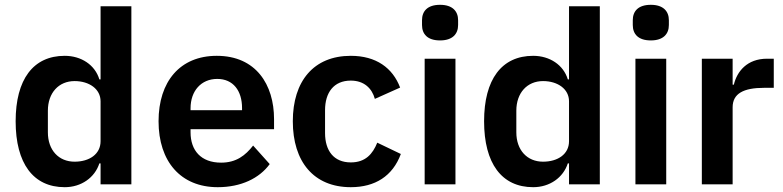

<svg xmlns="http://www.w3.org/2000/svg" viewBox="-20 -766 3256 798"><path d="M398 0H526V-740H398V-436H393C375 -496 318 -534 249 -534C118 -534 45 -436 45 -262C45 -87 118 12 249 12C318 12 374 -28 393 -87H398ZM290 -94C224 -94 179 -142 179 -216V-306C179 -380 224 -429 290 -429C351 -429 398 -396 398 -345V-179C398 -125 351 -94 290 -94Z M885 12C982 12 1058 -25 1101 -84L1032 -161C1000 -120 962 -90 899 -90C815 -90 772 -141 772 -216V-229H1119V-271C1119 -414 1044 -534 881 -534C728 -534 639 -427 639 -262C639 -95 731 12 885 12ZM883 -438C949 -438 986 -389 986 -317V-308H772V-316C772 -388 816 -438 883 -438Z M1438 12C1539 12 1612 -34 1646 -126L1548 -173C1529 -126 1499 -91 1438 -91C1367 -91 1331 -140 1331 -213V-308C1331 -381 1367 -431 1438 -431C1493 -431 1526 -399 1538 -355L1643 -402C1612 -484 1543 -534 1438 -534C1284 -534 1197 -429 1197 -262C1197 -94 1284 12 1438 12Z M1809 -598C1861 -598 1884 -625 1884 -662V-682C1884 -719 1861 -746 1809 -746C1756 -746 1734 -719 1734 -682V-662C1734 -625 1756 -598 1809 -598ZM1745 0H1873V-522H1745Z M2345 0H2473V-740H2345V-436H2340C2322 -496 2265 -534 2196 -534C2065 -534 1992 -436 1992 -262C1992 -87 2065 12 2196 12C2265 12 2321 -28 2340 -87H2345ZM2237 -94C2171 -94 2126 -142 2126 -216V-306C2126 -380 2171 -429 2237 -429C2298 -429 2345 -396 2345 -345V-179C2345 -125 2298 -94 2237 -94Z M2685 -598C2737 -598 2760 -625 2760 -662V-682C2760 -719 2737 -746 2685 -746C2632 -746 2610 -719 2610 -682V-662C2610 -625 2632 -598 2685 -598ZM2621 0H2749V-522H2621Z M3025 0V-320C3025 -377 3070 -401 3156 -401H3196V-522H3168C3085 -522 3043 -469 3030 -414H3025V-522H2897V0Z"/></svg>

Font: IBM Plex Thai Looped SemiBold
Style: Regular
Weight: 600
Designer: Mike Abbink, Paul van der Laan, Pieter van Rosmalen, Ben Mitchell, Mark Frömberg
Foundry: Bold Monday
Version: Version 1.0